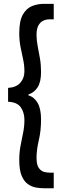

<svg xmlns="http://www.w3.org/2000/svg" viewBox="-20 -832 348 998"><path d="M207 146.5Q188 146.5 166 142.6Q144 138.7 124.3 124.5Q104.5 110.4 92.3 80.8Q80.1 51.3 80.1 0Q80.1 -40.5 86.9 -75.2Q93.8 -109.9 100.3 -142.3Q106.9 -174.8 106.9 -208.5Q106.9 -246.1 88.6 -273.4Q70.3 -300.8 22 -303.2V-375Q64.9 -377.9 85.9 -402.1Q106.9 -426.3 106.9 -461.4Q106.9 -492.2 100.3 -522.7Q93.8 -553.2 86.9 -586.9Q80.1 -620.6 80.1 -660.2Q80.1 -723.1 98.6 -755.9Q117.2 -788.6 146.2 -800.3Q175.3 -812 207 -812H259.3V-731.4H235.4Q219.2 -731.4 204.1 -724.1Q189 -716.8 179.4 -699.2Q169.9 -681.6 169.9 -649.9Q169.9 -622.6 175.8 -592.5Q181.6 -562.5 187.5 -529.1Q193.4 -495.6 193.4 -458Q193.4 -406.7 176 -378.9Q158.7 -351.1 127.4 -340.8V-336.9Q158.7 -327.1 176 -296.4Q193.4 -265.6 193.4 -210.4Q193.4 -152.3 181.6 -102.5Q169.9 -52.7 169.9 -12.2Q169.9 24.9 181.6 41Q193.4 57.1 208.7 61.3Q224.1 65.4 235.4 65.4H259.3V146.5Z"/></svg>

Font: Reddit Sans Condensed SemiBold
Style: Regular
Weight: 600
Designer: Stephen Hutchings
Foundry: Reddit
Version: Version 1.014